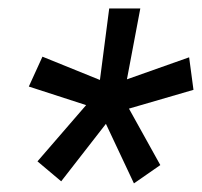

<svg xmlns="http://www.w3.org/2000/svg" viewBox="-20 -731 478 455"><path d="M48.3 -525.9 184.1 -481.9 68.8 -348.6 125 -301.3 231 -437.5 297.4 -296.4 359.9 -339.8 285.6 -473.6 438.5 -518.1 428.2 -595.2 280.8 -543 312.5 -710.9H238.8L216.8 -541.5L80.6 -596.7Z"/></svg>

Font: Roboto Condensed
Style: Italic
Weight: 400
Designer: Google
Version: Version 1.000;PS 001.000;hotconv 1.0.88;makeotf.lib2.5.64775